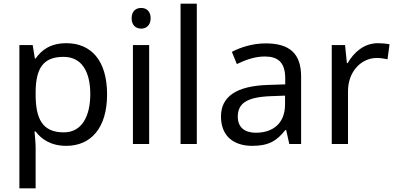

<svg xmlns="http://www.w3.org/2000/svg" viewBox="-20 -780 2145 1040"><path d="M340 -546C253 -546 205 -509 173 -463H169L157 -536H85V240H173V20C173 -5 169 -45 167 -68H173C204 -26 256 10 339 10C472 10 560 -86 560 -269C560 -454 472 -546 340 -546ZM324 -472C423 -472 469 -392 469 -270C469 -150 423 -63 326 -63C209 -63 173 -137 173 -269V-286C175 -411 215 -472 324 -472Z M745 -737C716 -737 693 -720 693 -681C693 -643 716 -625 745 -625C772 -625 796 -643 796 -681C796 -720 772 -737 745 -737ZM788 -536H700V0H788Z M1046 0V-760H958V0Z M1419 -545C1349 -545 1283 -524 1236 -499L1263 -433C1307 -454 1358 -474 1414 -474C1484 -474 1525 -444 1525 -355V-323L1434 -320C1259 -315 1177 -256 1177 -149C1177 -40 1249 10 1346 10C1436 10 1479 -17 1526 -76H1530L1547 0H1611V-365C1611 -490 1549 -545 1419 -545ZM1445 -259 1524 -262V-214C1524 -110 1456 -61 1366 -61C1308 -61 1268 -88 1268 -148C1268 -216 1311 -254 1445 -259Z M2027 -546C1952 -546 1897 -497 1863 -438H1859L1849 -536H1777V0H1865V-286C1865 -394 1938 -466 2021 -466C2039 -466 2062 -463 2079 -459L2090 -540C2072 -544 2047 -546 2027 -546Z"/></svg>

Font: Noto Sans Gurmukhi UI
Style: Regular
Weight: 400
Designer: Jelle Bosma - Monotype Design Team
Foundry: Monotype Imaging Inc.
Version: Version 2.004